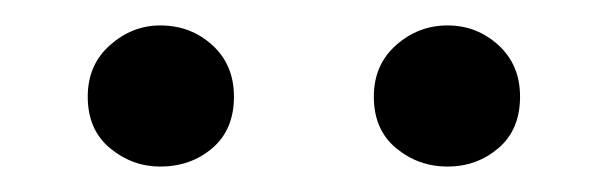

<svg xmlns="http://www.w3.org/2000/svg" viewBox="-20 -800 478 151"><path d="M106 -669Q84 -669 66.5 -683.5Q49 -698 49 -724Q49 -749 66.5 -764.5Q84 -780 106 -780Q130 -780 147 -764.5Q164 -749 164 -724Q164 -698 147 -683.5Q130 -669 106 -669ZM332 -669Q309 -669 291.5 -683.5Q274 -698 274 -724Q274 -749 291.5 -764.5Q309 -780 332 -780Q355 -780 372 -764.5Q389 -749 389 -724Q389 -698 372 -683.5Q355 -669 332 -669Z"/></svg>

Font: Noto Serif SC ExtraLight Medium
Style: Regular
Weight: 500
Version: Version 2.002-H1;hotconv 1.1.0;makeotfexe 2.6.0